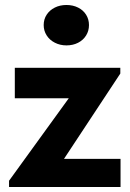

<svg xmlns="http://www.w3.org/2000/svg" viewBox="-20 -746 519 766"><path d="M16.1 -24.9 254.4 -354H39.1V-475.6H460V-452.6L235.4 -112.3H460.9V0H16.1ZM154.3 -646Q154.3 -669.4 166.3 -687.5Q178.2 -705.6 198.7 -715.8Q219.2 -726.1 245.1 -726.1Q271 -726.1 291.5 -715.8Q312 -705.6 323.5 -687.3Q335 -668.9 335 -646Q335 -623 323.5 -604.5Q312 -585.9 291.5 -575.4Q271 -564.9 245.1 -564.9Q219.7 -564.9 198.7 -575.7Q177.7 -586.4 166 -605Q154.3 -623.5 154.3 -646Z"/></svg>

Font: Selawik
Style: Bold
Weight: 700
Designer: Aaron Bell
Foundry: Microsoft Corporation
Version: Version 1.01